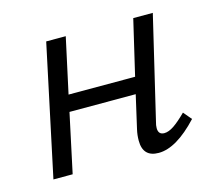

<svg xmlns="http://www.w3.org/2000/svg" viewBox="-70 -498 658 588"><g transform="rotate(-15 259.0 -204.5)"><path d="M316 -47Q316 -65 320 -82L344 -187H134L94 0H33L121 -414H183L145 -239H356L397 -414H459L382 -89Q379 -79 379 -70Q379 -49 398 -49Q412 -49 429 -60.5Q446 -72 469 -95L491 -69Q422 5 366 5Q316 5 316 -47Z"/></g></svg>

Font: LXGW Bright GB
Style: Italic
Weight: 400
Italic angle: -12°
Designer: Christian Thalmann (Catharsis Fonts)
Foundry: LXGW / Christian Thalmann (Catharsis Fonts) / Fontworks Inc.
Version: Version 5.510